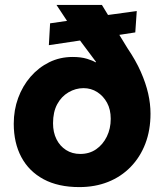

<svg xmlns="http://www.w3.org/2000/svg" viewBox="-20 -750 665 782"><path d="M303 12Q217 12 157.5 -20Q98 -52 67 -110Q36 -168 36 -246Q36 -302 54 -351Q72 -400 104.5 -437.5Q137 -475 180.5 -496.5Q224 -518 276 -518Q310 -518 334.5 -510.5Q359 -503 369 -496L371 -498L306 -585L179 -566L184 -655L253 -665L210 -730H395L420 -689L537 -705L531 -618L466 -608L499 -554Q533 -504 553.5 -457.5Q574 -411 583.5 -369Q593 -327 593 -287Q593 -220 572 -165Q551 -110 512 -70Q473 -30 420 -9Q367 12 303 12ZM307 -123Q344 -123 371.5 -142Q399 -161 415 -193.5Q431 -226 431 -266Q431 -304 416 -331.5Q401 -359 376 -375Q351 -391 320 -391Q288 -391 259 -374Q230 -357 213 -325.5Q196 -294 196 -248Q196 -211 210 -183Q224 -155 249 -139Q274 -123 307 -123Z"/></svg>

Font: MuseoModerno Thin
Style: Bold Italic
Weight: 700
Italic angle: -9°
Version: Version 1.003